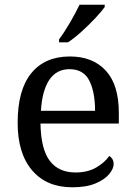

<svg xmlns="http://www.w3.org/2000/svg" viewBox="-20 -786 575 816"><path d="M287 10Q178 10 116.5 -62Q55 -134 55 -264Q55 -404 113 -475Q171 -546 277 -546Q374 -546 429.5 -486Q485 -426 485 -307V-261H152Q154 -152 191.5 -102.5Q229 -53 301 -53Q353 -53 389.5 -74.5Q426 -96 444 -123Q451 -120 457 -111Q463 -102 463 -89Q463 -69 444 -46Q425 -23 386 -6.5Q347 10 287 10ZM384 -315Q384 -395 359.5 -443.5Q335 -492 275 -492Q220 -492 189.5 -446.5Q159 -401 154 -315ZM231 -619Q253 -648 277.5 -690Q302 -732 318 -766H425V-756Q413 -739 386 -710Q359 -681 327.5 -652.5Q296 -624 269 -606H231Z"/></svg>

Font: NotoSerif-Regular
Style: Regular
Weight: 400
Designer: Monotype Design Team
Foundry: Monotype Imaging Inc.
Version: Version 2.007; ttfautohint (v1.8) -l 8 -r 50 -G 200 -x 14 -D